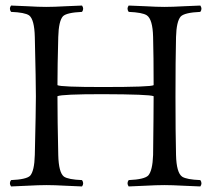

<svg xmlns="http://www.w3.org/2000/svg" viewBox="-20 -670 769 695"><path d="M190.9 -108.9Q192.4 -45.4 211.4 -30.8Q227.1 -20 276.9 -18.1Q285.2 -6.3 276.9 4.9Q254.4 4.4 219.2 2.4Q176.8 0 148.9 0Q120.6 0 76.7 2.4Q41 4.4 20 4.9Q11.7 -6.8 20 -18.1Q75.2 -20.5 88.9 -33.7Q104.5 -50.8 106 -108.9Q109.9 -275.4 109.9 -320.8Q109.9 -371.6 106 -536.1Q104.5 -599.6 85.4 -614.3Q69.8 -625 20 -627Q11.7 -638.7 20 -649.9Q42.5 -649.4 77.6 -647.5Q119.6 -645 147 -645Q175.3 -645 219.7 -647.5Q255.9 -649.4 276.9 -649.9Q285.2 -638.2 276.9 -627Q221.7 -624.5 208 -611.3Q192.4 -594.2 190.9 -536.1Q188 -430.7 188 -361.8Q198.7 -355 352.1 -355Q526.4 -355 536.1 -361.8Q536.1 -466.3 534.2 -536.1Q532.7 -600.6 511.2 -614.7Q495.1 -625 445.8 -627Q437.5 -638.7 445.8 -649.9Q468.3 -649.4 504.4 -647.5Q548.3 -645 575.2 -645Q603.5 -645 647.9 -647.5Q684.1 -649.4 705.1 -649.9Q713.4 -638.2 705.1 -627Q648.4 -624.5 634.3 -610.4Q618.7 -592.8 617.2 -536.1Q615.2 -451.2 615.2 -319.8Q615.2 -189.9 617.2 -108.9Q618.7 -44.4 639.6 -30.3Q655.8 -20 705.1 -18.1Q713.4 -6.3 705.1 4.9Q682.6 4.4 646.5 2.4Q602.1 0 575.2 0Q546.9 0 502.9 2.4Q467.3 4.4 445.8 4.9Q437.5 -6.8 445.8 -18.1Q502.4 -20.5 516.6 -34.7Q532.2 -52.2 534.2 -108.9Q535.2 -153.8 535.6 -238.8Q535.6 -294.9 536.1 -321.8Q521 -328.6 351.1 -329.1Q204.6 -329.1 188 -321.8Q188 -233.9 190.9 -108.9Z"/></svg>

Font: Linux Libertine Display O
Style: Regular
Weight: 400
Designer: Philipp H. Poll
Foundry: Philipp H. Poll
Version: Version 5.0.9